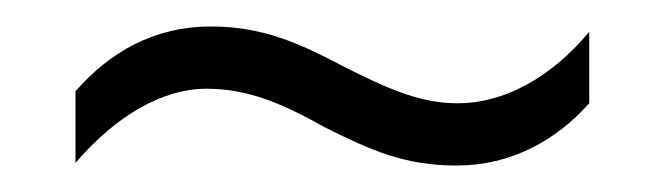

<svg xmlns="http://www.w3.org/2000/svg" viewBox="-20 -426 501 145"><path d="M225 -330C261 -312 286 -301 325 -301C366 -301 400 -320 425 -348V-402C396 -367 360 -348 326 -348C298 -348 275 -358 241 -375C205 -394 178 -406 139 -406C97 -406 63 -387 37 -357V-303C68 -339 103 -359 136 -359C167 -359 193 -348 225 -330Z"/></svg>

Font: Noto Sans Gujarati Condensed Light
Style: Regular
Weight: 300
Width: 3
Designer: Jelle Bosma - Monotype Design Team, Universal Thirst
Foundry: Monotype Imaging Inc.
Version: Version 2.106